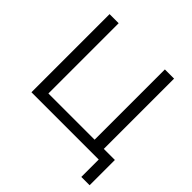

<svg xmlns="http://www.w3.org/2000/svg" viewBox="-217 -887 1225 1225"><g transform="rotate(45 395.5 -274.0)"><path d="M694 157V0H87V-705H169V-71H586V-705H669V-71H769V157Z"/></g></svg>

Font: Nunito Sans
Style: Regular
Weight: 400
Designer: Vernon Adams
Foundry: Vernon Adams
Version: Version 3.101; ttfautohint (v1.8.4.7-5d5b);gftools[0.9.27]